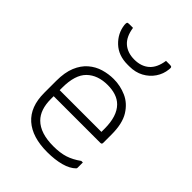

<svg xmlns="http://www.w3.org/2000/svg" viewBox="-231 -931 1061 1061"><g transform="rotate(45 300.0 -400.5)"><path d="M303 -536Q355 -536 402.5 -515Q450 -494 480.5 -445Q511 -396 511 -310V-245Q511 -234 500 -234H135V-212Q135 -129 178 -86Q227 -37 329 -37Q382 -37 419.5 -49Q457 -61 496 -89H508V-48Q508 -43 505 -40Q480 -15 434 -2.5Q388 10 328 10Q211 10 148 -45.5Q85 -101 85 -210V-304Q85 -370 103.5 -414.5Q122 -459 153.5 -486Q185 -513 224 -524.5Q263 -536 303 -536ZM303 -489Q225 -489 180 -445Q135 -401 135 -301V-281H461V-306Q461 -404 415 -450Q395 -470 366.5 -479.5Q338 -489 303 -489ZM307 -692Q360 -692 393.5 -721Q427 -750 436 -811H467Q477 -811 480 -807Q483 -803 481 -789Q477 -750 455 -717.5Q433 -685 397 -665.5Q361 -646 314 -646H300Q229 -646 184.5 -688Q140 -730 133 -789Q132 -803 134.5 -807Q137 -811 147 -811H178Q187 -750 220.5 -721Q254 -692 307 -692Z"/></g></svg>

Font: Recursive Sn Lnr St Lt
Style: Regular
Weight: 300
Version: Version 1.079;hotconv 1.0.112;makeotfexe 2.5.65598; ttfautoh